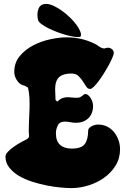

<svg xmlns="http://www.w3.org/2000/svg" viewBox="-20 -961 634 982"><path d="M321 -770Q360 -770 395 -762Q430 -754 465 -737Q475 -732 485 -724.5Q495 -717 506 -714Q513 -712 519.5 -714.5Q526 -717 533 -717Q543 -717 552.5 -709.5Q562 -702 562 -690Q562 -683 555 -666.5Q548 -650 537 -629.5Q526 -609 512.5 -587.5Q499 -566 485.5 -547.5Q472 -529 460 -517.5Q448 -506 441 -506Q429 -506 421 -518.5Q413 -531 403.5 -545.5Q394 -560 381 -572.5Q368 -585 345 -585Q303 -585 282.5 -566.5Q262 -548 262 -504Q262 -490 263 -476.5Q264 -463 264 -450L273 -441Q286 -454 297.5 -458.5Q309 -463 321 -463.5Q333 -464 345.5 -462.5Q358 -461 373 -461Q384 -461 390 -464Q396 -467 400.5 -470.5Q405 -474 408 -477Q411 -480 416 -480Q425 -480 432.5 -473Q440 -466 445.5 -456.5Q451 -447 453.5 -437Q456 -427 456 -420Q456 -379 431.5 -356Q407 -333 369 -333Q354 -333 339.5 -336Q325 -339 311 -339Q285 -339 275.5 -319.5Q266 -300 266 -279Q266 -239 287.5 -220Q309 -201 347 -201Q397 -201 414 -225Q431 -249 431 -294Q431 -301 436.5 -306.5Q442 -312 450 -316Q458 -320 466.5 -322Q475 -324 481 -324Q507 -324 528 -313.5Q549 -303 563.5 -285Q578 -267 586 -244.5Q594 -222 594 -198Q594 -151 571 -114Q548 -77 512 -51.5Q476 -26 432 -12.5Q388 1 346 1Q323 1 289.5 -2Q256 -5 218.5 -12.5Q181 -20 143.5 -32Q106 -44 76 -62Q46 -80 27 -104.5Q8 -129 8 -160Q8 -172 21 -185.5Q34 -199 52 -211.5Q70 -224 88.5 -234Q107 -244 117 -249Q130 -256 128.5 -268Q127 -280 127 -292Q127 -317 128.5 -346Q130 -375 131 -404Q132 -433 130.5 -461Q129 -489 123 -513L108 -522Q83 -526 68 -548Q53 -570 53 -593Q53 -640 80.5 -673.5Q108 -707 149 -728.5Q190 -750 236.5 -760Q283 -770 321 -770ZM216 -941Q233 -941 254.5 -931Q276 -921 297.5 -905.5Q319 -890 338.5 -871Q358 -852 371.5 -833.5Q385 -815 391 -799Q397 -783 392 -774Q385 -770 367 -772Q349 -774 325.5 -780Q302 -786 276.5 -795.5Q251 -805 229.5 -815.5Q208 -826 192.5 -837.5Q177 -849 175 -858Q167 -889 176.5 -915Q186 -941 216 -941Z"/></svg>

Font: r_Neptun CAT
Style: Regular
Weight: 400
Foundry: Peter Wiegel, CAT-Fonts
Version: Version 1.000;June 8, 2024;FontCreator 14.0.0.2814 32-bit